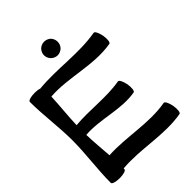

<svg xmlns="http://www.w3.org/2000/svg" viewBox="-286 -1173 1341 1341"><g transform="rotate(-45 384.0 -503.0)"><path d="M463 -960C463 -978 456 -995 444 -1008C431 -1020 414 -1027 396 -1027C378 -1027 361 -1020 348 -1008C336 -995 328 -978 328 -960C328 -942 336 -925 348 -912C361 -900 378 -892 396 -892C414 -892 431 -900 444 -912C456 -925 463 -942 463 -960ZM28 -800C28 -666 49 -534 49 -400C49 -266 28 -134 28 0C28 12 59 21 96 21C133 21 163 12 163 0C163 -3 163 -6 163 -8C344 -24 528 31 708 -1C719 -3 723 -34 717 -71C710 -108 696 -136 684 -134C510 -103 333 -153 158 -143C153 -214 146 -286 144 -358C292 -370 440 -308 588 -334C599 -336 603 -367 597 -404C590 -440 576 -469 564 -466C426 -442 284 -467 144 -454C147 -543 157 -631 161 -720C343 -733 526 -662 708 -694C719 -696 723 -727 717 -764C710 -800 696 -829 684 -826C506 -795 324 -832 145 -814C133 -819 115 -821 96 -821C59 -821 28 -812 28 -800Z"/></g></svg>

Font: Nupuram Expanded Bold
Style: Regular
Weight: 700
Width: 7
Designer: Santhosh Thottingal (santhosh.thottingal@gmail.com)
Foundry: SMC
Version: Version 1.000